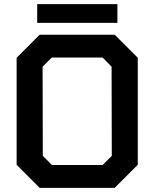

<svg xmlns="http://www.w3.org/2000/svg" viewBox="-20 -904 743 924"><path d="M159 -794V-884H545V-794ZM171 0 60 -111V-626L171 -737H532L643 -626V-111L532 0ZM230 -110H474L518 -154L517 -583L474 -627H229L185 -583L186 -154Z"/></svg>

Font: Tomorrow Medium
Style: Regular
Weight: 500
Designer: Tony de Marco, Monica Rizzolli
Foundry: Just in Type
Version: Version 2.002